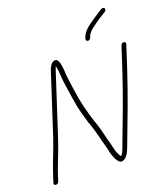

<svg xmlns="http://www.w3.org/2000/svg" viewBox="-129 -966 903 1076"><g transform="rotate(-15 323.0 -428.0)"><path d="M459.5 -730 461.1 -737C465.7 -756.8 480.9 -770.5 493.8 -783C516.7 -803.1 534.8 -819.2 560.2 -837L574.8 -848C591.3 -860.3 577.7 -880.7 560.6 -869L546.1 -858C536.4 -850.7 527.6 -843.8 519.9 -837.5L498.9 -820.5C474.9 -801 441.8 -774.5 433.1 -737L431.5 -730C430 -723.2 435.8 -716 442.8 -716C449.8 -716 458 -723.2 459.5 -730ZM77.3 3 89.5 -50C96.1 -78.6 102.6 -94 111.3 -127C122.8 -165.2 133.2 -204.5 142.6 -245L225.4 -604C227 -610.7 228.9 -617.7 231.3 -625C232.3 -623.7 233 -622.3 233.4 -621C242.9 -591.1 244.6 -559.9 251.7 -527C266.2 -469.2 280.7 -394.5 300.2 -343C310.7 -315.2 322.9 -277.9 335.6 -254C355.2 -211.1 371.5 -154.9 388.9 -112C394.7 -95.4 397.8 -79.4 405 -65C411.7 -52.1 413.9 -44.3 423 -32.5C429.4 -24.2 440.3 -8.4 458.2 -16C486 -27.8 494.5 -61.7 504.3 -96.5C541.1 -226.9 582.2 -368.9 614.1 -507L645.4 -643C647.2 -650.7 641.7 -657 634.2 -657C626.7 -657 619.2 -650.7 617.4 -643L586.1 -507C554.5 -370.5 513.1 -226.7 476.6 -98C470.1 -74.8 467.6 -58.9 455.2 -44C452.3 -46 449.6 -48.7 447 -52C437.2 -67.2 429.5 -81.9 424.3 -101C419.6 -118.5 413.2 -134.7 406.1 -152L394.2 -187C385.3 -213 373.6 -247.1 361.3 -270C334 -335.7 311.8 -396.2 295.2 -473L280.2 -538C276.4 -556 273.5 -572.7 271.8 -588C267.8 -611.5 258.9 -673.1 226.5 -656C210.2 -647.3 202.7 -626.6 197.4 -604L114.6 -245C99.3 -178.8 76 -112.6 61.5 -50L49.3 3C47.5 10.9 52.1 17 60.1 17C68 17 75.5 10.9 77.3 3Z"/></g></svg>

Font: HoneyBee
Style: XLitIt
Weight: 200
Foundry: Cannot Into Space Fonts
Version: Version 0.89